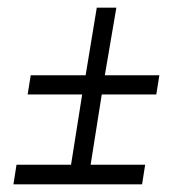

<svg xmlns="http://www.w3.org/2000/svg" viewBox="-20 -539 474 500"><path d="M350 -59H15L23 -110H165L194 -293H52L60 -343H203L232 -519H283L253 -343H395L387 -293H245L216 -110H358Z"/></svg>

Font: Georama ExtraCondensed Thin Light
Style: Italic
Weight: 300
Italic angle: -9°
Version: Version 1.001